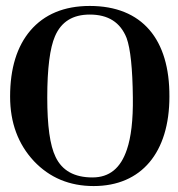

<svg xmlns="http://www.w3.org/2000/svg" viewBox="-20 -614 600 646"><path d="M550 -289C551 -481 459 -594 282 -594C196 -594 129 -566 82 -511C37 -458 14 -384 14 -289C14 -201 41 -129 94 -72C147 -16 214 12 295 12C456 12 550 -101 550 -289ZM427 -286C428 -210 421 -152 407 -111C386 -48 348 -17 291 -17C230 -17 189 -40 167 -86C148 -125 139 -191 139 -286C139 -384 148 -453 165 -492C186 -541 225 -565 282 -565C344 -565 385 -539 406 -486C419 -450 426 -383 427 -286Z"/></svg>

Font: GFS Nicefore
Style: Regular
Weight: 400
Designer: George Matthiopoulos
Foundry: George Matthiopoulos
Version: Version 1.0